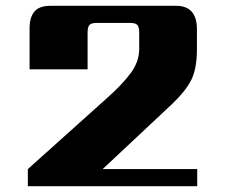

<svg xmlns="http://www.w3.org/2000/svg" viewBox="-20 -642 775 662"><path d="M660 -59V0H76V-59L348 -303Q400 -349 430 -389Q460 -429 460 -473V-530Q460 -549 453.5 -556Q447 -563 428 -563H314Q295 -563 288.5 -556Q282 -549 282 -530V-403H82V-544Q82 -582 98.5 -602Q115 -622 155 -622H587Q659 -622 659 -541V-473Q659 -406 640 -367.5Q621 -329 574 -284L334 -59Z"/></svg>

Font: Sarpanch ExtraBold
Style: Regular
Weight: 800
Designer: Manushi Parikh (Devanagari and Latin), Jyotish Sonowal (Devanagari)
Foundry: Indian Type Foundry
Version: Version 2.004;PS 1.0;hotconv 1.0.78;makeotf.lib2.5.61930; tt